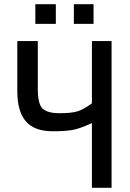

<svg xmlns="http://www.w3.org/2000/svg" viewBox="-20 -895 618 915"><path d="M148.4 -875H246.1V-781.2H148.4ZM332 -875H425.8V-781.2H332ZM62.5 -460.9V-699.2H160.2V-472.7Q160.2 -394.5 185.5 -375Q210.9 -355.5 261.7 -355.5Q316.4 -355.5 345.7 -363.3Q375 -371.1 418 -402.3V-699.2H511.7V0H418V-308.6Q359.4 -281.2 324.2 -275.4Q289.1 -269.5 230.5 -269.5Q144.5 -269.5 103.5 -316.4Q62.5 -363.3 62.5 -460.9Z"/></svg>

Font: 和音 by 宁静之雨，公众号njzyshare
Style: Regular
Weight: 400
Designer: Steve Matteson
Foundry: Ascender Corporation
Version: Version 6.00;June 8, 2018;FontCreator 11.0.0.2388 32-bit